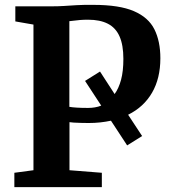

<svg xmlns="http://www.w3.org/2000/svg" viewBox="-20 -769 700 789"><path d="M39 0V-59L117.5 -69.5V-668L43 -681V-743H194Q219.5 -743 243.2 -744.5Q267 -746 295.5 -747.8Q324 -749.5 364 -749Q470.5 -749 530.2 -723.2Q590 -697.5 614.5 -648.5Q639 -599.5 639 -529.5Q639 -447 604.8 -388Q570.5 -329 506.5 -297.5L564 -210L502.5 -171.5L436 -273Q415 -268.5 392 -266Q369 -263.5 344.5 -263.5Q329 -263.5 312.2 -264Q295.5 -264.5 282.8 -265.2Q270 -266 265.5 -267V-69.5L398.5 -59V0ZM342 -325.5Q356.5 -325.5 370 -327.8Q383.5 -330 396 -335L329.5 -436.5L391 -475L451 -382.5Q468 -406 477.5 -441.2Q487 -476.5 487 -527Q487 -584 471.2 -619.5Q455.5 -655 423.2 -671.5Q391 -688 342 -688Q322.5 -688 308.8 -686.8Q295 -685.5 285 -684.2Q275 -683 265 -682V-330Q275.5 -328 294.8 -326.8Q314 -325.5 342 -325.5Z"/></svg>

Font: Merriweather 20pt
Style: Bold
Weight: 700
Version: Version 2.100